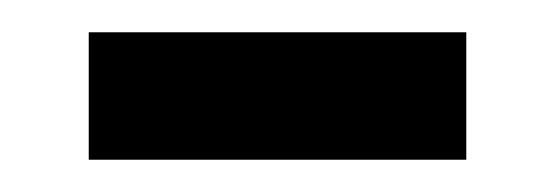

<svg xmlns="http://www.w3.org/2000/svg" viewBox="-20 -328 344 119"><path d="M35 -229H269V-308H35Z"/></svg>

Font: Noto Sans Lao SemiCondensed
Style: Regular
Weight: 400
Width: 4
Designer: Monotype Design Team
Foundry: Monotype Imaging Inc.
Version: Version 2.003